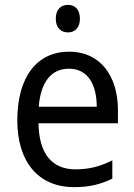

<svg xmlns="http://www.w3.org/2000/svg" viewBox="-20 -758 550 788"><path d="M259 -738C230 -738 209 -720 209 -681C209 -644 230 -625 259 -625C287 -625 308 -644 308 -681C308 -719 288 -738 259 -738ZM264 -546C132 -546 51 -443 51 -264C51 -94 137 10 284 10C347 10 392 -1 441 -25V-100C391 -75 347 -63 290 -63C193 -63 140 -127 138 -252H464V-306C464 -447 391 -546 264 -546ZM263 -476C342 -476 377 -409 377 -320H139C147 -421 190 -476 263 -476Z"/></svg>

Font: Noto Sans Gujarati UI SemiCondensed
Style: Regular
Weight: 400
Width: 4
Designer: Jelle Bosma - Monotype Design Team, Universal Thirst
Foundry: Monotype Imaging Inc.
Version: Version 2.106